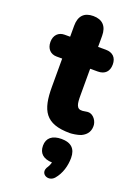

<svg xmlns="http://www.w3.org/2000/svg" viewBox="-172 -711 753 1065"><g transform="rotate(20 204.0 -179.0)"><path d="M285 11C296 11 330 7 349 -1C384 -17 398 -44 395 -78C391 -109 365 -137 336 -133C323 -132 323 -130 309 -129C272 -126 269 -157 269 -207V-363H314C356 -363 379 -387 379 -428C379 -468 356 -492 314 -492H269V-557C269 -614 240 -644 186 -644C132 -644 104 -614 104 -557V-492H71C36 -492 11 -468 11 -428C11 -387 36 -363 71 -363H104V-196C104 -58 138 11 285 11ZM294 270C325 234 339 185 339 138C339 84 310 57 254 57C199 57 169 82 169 127C169 172 196 196 248 198C245 208 241 219 235 228C201 276 262 307 294 270Z"/></g></svg>

Font: SN Pro Heavy
Style: Regular
Weight: 800
Designer: Tobias Whetton
Foundry: Supernotes
Version: Version 1.001;Glyphs 3.2 (3249)